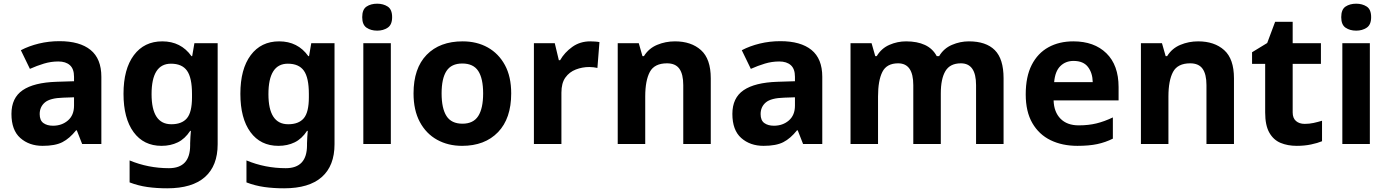

<svg xmlns="http://www.w3.org/2000/svg" viewBox="-20 -780 7518 1040"><path d="M302 -557Q412 -557 470.5 -509.5Q529 -462 529 -364V0H425L396 -74H392Q357 -30 318 -10Q279 10 211 10Q138 10 90 -32.5Q42 -75 42 -163Q42 -250 103 -291.5Q164 -333 286 -337L381 -340V-364Q381 -407 358.5 -427Q336 -447 296 -447Q256 -447 218 -435.5Q180 -424 142 -407L93 -508Q137 -531 190.5 -544Q244 -557 302 -557ZM381 -253 323 -251Q251 -249 223 -225Q195 -201 195 -162Q195 -128 215 -113.5Q235 -99 267 -99Q315 -99 348 -127.5Q381 -156 381 -208Z M859 -556Q960 -556 1017 -476H1021L1033 -546H1159V1Q1159 118 1090 179Q1021 240 886 240Q828 240 778.5 233Q729 226 682 208V89Q783 131 895 131Q1010 131 1010 7V-4Q1010 -21 1011.5 -39Q1013 -57 1014 -71H1010Q982 -28 943 -9Q904 10 855 10Q758 10 703.5 -64.5Q649 -139 649 -272Q649 -406 705 -481Q761 -556 859 -556ZM906 -435Q801 -435 801 -270Q801 -107 908 -107Q965 -107 992.5 -139.5Q1020 -172 1020 -253V-271Q1020 -359 993 -397Q966 -435 906 -435Z M1492 -556Q1593 -556 1650 -476H1654L1666 -546H1792V1Q1792 118 1723 179Q1654 240 1519 240Q1461 240 1411.5 233Q1362 226 1315 208V89Q1416 131 1528 131Q1643 131 1643 7V-4Q1643 -21 1644.5 -39Q1646 -57 1647 -71H1643Q1615 -28 1576 -9Q1537 10 1488 10Q1391 10 1336.5 -64.5Q1282 -139 1282 -272Q1282 -406 1338 -481Q1394 -556 1492 -556ZM1539 -435Q1434 -435 1434 -270Q1434 -107 1541 -107Q1598 -107 1625.5 -139.5Q1653 -172 1653 -253V-271Q1653 -359 1626 -397Q1599 -435 1539 -435Z M2023 -760Q2056 -760 2080 -744.5Q2104 -729 2104 -687Q2104 -646 2080 -630Q2056 -614 2023 -614Q1989 -614 1965.5 -630Q1942 -646 1942 -687Q1942 -729 1965.5 -744.5Q1989 -760 2023 -760ZM2097 -546V0H1948V-546Z M2749 -274Q2749 -138 2677.5 -64Q2606 10 2483 10Q2407 10 2347.5 -23Q2288 -56 2254 -119.5Q2220 -183 2220 -274Q2220 -410 2291 -483Q2362 -556 2486 -556Q2563 -556 2622 -523Q2681 -490 2715 -427.5Q2749 -365 2749 -274ZM2372 -274Q2372 -193 2398.5 -151.5Q2425 -110 2485 -110Q2544 -110 2570.5 -151.5Q2597 -193 2597 -274Q2597 -355 2570.5 -395.5Q2544 -436 2484 -436Q2425 -436 2398.5 -395.5Q2372 -355 2372 -274Z M3177 -556Q3188 -556 3203 -555Q3218 -554 3227 -552L3216 -412Q3209 -414 3195.5 -415.5Q3182 -417 3172 -417Q3134 -417 3099 -403.5Q3064 -390 3042.5 -360Q3021 -330 3021 -278V0H2872V-546H2985L3007 -454H3014Q3038 -496 3080 -526Q3122 -556 3177 -556Z M3636 -556Q3724 -556 3777 -508.5Q3830 -461 3830 -356V0H3681V-319Q3681 -378 3660 -407.5Q3639 -437 3593 -437Q3525 -437 3500 -390.5Q3475 -344 3475 -257V0H3326V-546H3440L3460 -476H3468Q3494 -518 3539.5 -537Q3585 -556 3636 -556Z M4207 -557Q4317 -557 4375.5 -509.5Q4434 -462 4434 -364V0H4330L4301 -74H4297Q4262 -30 4223 -10Q4184 10 4116 10Q4043 10 3995 -32.5Q3947 -75 3947 -163Q3947 -250 4008 -291.5Q4069 -333 4191 -337L4286 -340V-364Q4286 -407 4263.5 -427Q4241 -447 4201 -447Q4161 -447 4123 -435.5Q4085 -424 4047 -407L3998 -508Q4042 -531 4095.5 -544Q4149 -557 4207 -557ZM4286 -253 4228 -251Q4156 -249 4128 -225Q4100 -201 4100 -162Q4100 -128 4120 -113.5Q4140 -99 4172 -99Q4220 -99 4253 -127.5Q4286 -156 4286 -208Z M5228 -556Q5321 -556 5368.5 -508.5Q5416 -461 5416 -356V0H5267V-319Q5267 -437 5185 -437Q5126 -437 5101 -395Q5076 -353 5076 -274V0H4927V-319Q4927 -437 4845 -437Q4783 -437 4759.5 -390.5Q4736 -344 4736 -257V0H4587V-546H4701L4721 -476H4729Q4754 -518 4797.5 -537Q4841 -556 4888 -556Q4948 -556 4990 -536.5Q5032 -517 5054 -476H5067Q5092 -518 5136.5 -537Q5181 -556 5228 -556Z M5794 -556Q5907 -556 5973 -491.5Q6039 -427 6039 -308V-236H5687Q5689 -173 5724.5 -137Q5760 -101 5823 -101Q5876 -101 5919 -111.5Q5962 -122 6008 -144V-29Q5968 -9 5923.5 0.5Q5879 10 5816 10Q5734 10 5671 -20.5Q5608 -51 5572 -113Q5536 -175 5536 -269Q5536 -365 5568.5 -428.5Q5601 -492 5659 -524Q5717 -556 5794 -556ZM5795 -450Q5752 -450 5723.5 -422Q5695 -394 5690 -335H5899Q5898 -385 5873 -417.5Q5848 -450 5795 -450Z M6470 -556Q6558 -556 6611 -508.5Q6664 -461 6664 -356V0H6515V-319Q6515 -378 6494 -407.5Q6473 -437 6427 -437Q6359 -437 6334 -390.5Q6309 -344 6309 -257V0H6160V-546H6274L6294 -476H6302Q6328 -518 6373.5 -537Q6419 -556 6470 -556Z M7047 -109Q7072 -109 7095 -114Q7118 -119 7141 -126V-15Q7117 -5 7081.5 2.5Q7046 10 7004 10Q6955 10 6916.5 -6Q6878 -22 6855.5 -61.5Q6833 -101 6833 -171V-434H6762V-497L6844 -547L6887 -662H6982V-546H7135V-434H6982V-171Q6982 -140 7000 -124.5Q7018 -109 7047 -109Z M7326 -760Q7359 -760 7383 -744.5Q7407 -729 7407 -687Q7407 -646 7383 -630Q7359 -614 7326 -614Q7292 -614 7268.5 -630Q7245 -646 7245 -687Q7245 -729 7268.5 -744.5Q7292 -760 7326 -760ZM7400 -546V0H7251V-546Z"/></svg>

Font: Noto Sans IKEA
Style: Bold
Weight: 600
Designer: Monotype Design Team
Foundry: Monotype Imaging Inc.
Version: Version 2.001